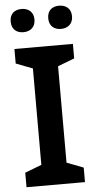

<svg xmlns="http://www.w3.org/2000/svg" viewBox="-61 -952 494 988"><g transform="rotate(-5 186.0 -458.0)"><path d="M28 -856C28 -815 55 -796 89 -796C122 -796 151 -815 151 -856C151 -898 122 -916 89 -916C55 -916 28 -898 28 -856ZM222 -856C222 -815 249 -796 283 -796C316 -796 345 -815 345 -856C345 -898 316 -916 283 -916C249 -916 222 -898 222 -856ZM337 0V-75L251 -108V-606L337 -639V-714H35V-639L121 -606V-108L35 -75V0Z"/></g></svg>

Font: Noto Sans Thaana SemiBold
Style: Regular
Weight: 600
Designer: David Williams
Foundry: Google Inc.
Version: Version 3.001